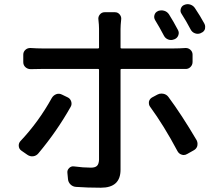

<svg xmlns="http://www.w3.org/2000/svg" viewBox="-20 -837 1040 906"><path d="M944.3 -725.6Q948.2 -718.8 948.2 -710.9Q948.2 -705.1 947.3 -700.2Q942.4 -686.5 928.7 -681.6L927.7 -680.7Q914.1 -674.8 900.4 -679.7Q886.7 -684.6 879.9 -697.3Q858.4 -738.3 836.9 -771.5Q829.1 -782.2 833 -795.4Q836.9 -808.6 848.6 -813.5Q857.4 -817.4 865.2 -817.4Q871.1 -817.4 877.9 -815.4Q892.6 -810.5 900.4 -797.9Q924.8 -761.7 944.3 -725.6ZM819.3 -696.3Q826.2 -684.6 821.8 -671.4Q817.4 -658.2 804.7 -652.3L801.8 -651.4Q788.1 -645.5 774.4 -650.4Q760.7 -655.3 753.9 -668Q732.4 -709 711.9 -742.2Q705.1 -753.9 709 -766.6Q712.9 -779.3 724.6 -784.2L725.6 -785.2Q734.4 -788.1 742.2 -788.1Q748 -788.1 754.9 -786.1Q768.6 -782.2 777.3 -769.5Q798.8 -735.4 819.3 -696.3ZM224.6 -375Q232.4 -387.7 245.6 -392.6Q258.8 -397.5 272.5 -390.6L298.8 -377.9Q311.5 -372.1 315.9 -358.4Q320.3 -344.7 313.5 -333Q248 -216.8 161.1 -113.3Q151.4 -101.6 136.7 -99.6Q122.1 -97.7 109.4 -106.4L81.1 -126Q68.4 -134.8 68.4 -150.4Q68.4 -162.1 76.2 -170.9Q162.1 -261.7 224.6 -375ZM800.8 -511.7H553.7Q548.8 -511.7 548.8 -507.8V-36.1Q548.8 48.8 456.1 48.8Q392.6 48.8 338.9 44.9Q323.2 43.9 312.5 33.2Q301.8 22.5 300.8 7.8L297.9 -22.5Q296.9 -35.2 306.6 -44.4Q316.4 -53.7 329.1 -51.8Q373 -45.9 409.2 -45.9Q428.7 -45.9 437.5 -54.2Q446.3 -62.5 447.3 -83V-507.8Q447.3 -511.7 442.4 -511.7H179.7Q151.4 -511.7 125 -510.7Q110.4 -510.7 100.1 -520Q89.8 -529.3 89.8 -543.9V-579.1Q89.8 -592.8 100.1 -602.1Q110.4 -611.3 125 -610.4Q155.3 -608.4 178.7 -608.4H442.4Q447.3 -608.4 447.3 -612.3V-701.2Q447.3 -718.8 444.3 -745.1Q442.4 -757.8 451.2 -768.6Q460 -779.3 473.6 -779.3H522.5Q536.1 -779.3 544.9 -768.6Q553.7 -757.8 551.8 -745.1Q548.8 -716.8 548.8 -700.2V-612.3Q548.8 -608.4 553.7 -608.4H799.8Q826.2 -608.4 854.5 -610.4Q868.2 -611.3 878.4 -602.1Q888.7 -592.8 888.7 -579.1V-544.9Q888.7 -530.3 878.4 -520.5Q868.2 -510.7 854.5 -511.7Q835 -511.7 800.8 -511.7ZM688.5 -333Q682.6 -340.8 682.6 -350.6Q682.6 -353.5 682.6 -356.4Q685.5 -370.1 697.3 -377L722.7 -390.6Q731.4 -395.5 742.2 -395.5Q746.1 -395.5 751 -394.5Q765.6 -391.6 774.4 -379.9Q836.9 -295.9 908.2 -174.8Q912.1 -167 912.1 -158.2Q912.1 -153.3 911.1 -148.4Q907.2 -134.8 894.5 -127.9L863.3 -110.4Q855.5 -105.5 846.7 -105.5Q842.8 -105.5 836.9 -107.4Q824.2 -111.3 817.4 -124Q752.9 -245.1 688.5 -333Z"/></svg>

Font: Gen Jyuu GothicL Medium
Style: Regular
Weight: 500
Designer: [Source Han Sans]
Ryoko NISHIZUKA  (kana & ideographs); Paul D. Hunt (Latin, Greek & Cyrillic); Wenlong ZHANG  (bopomofo
Version: Version 1.002.20150607